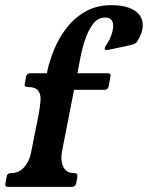

<svg xmlns="http://www.w3.org/2000/svg" viewBox="-42 -724 573 744"><path d="M141 -447Q149 -486 167 -530.5Q185 -575 215 -614.5Q245 -654 288.5 -679Q332 -704 390 -704Q433 -704 460.5 -693Q488 -682 500.5 -663Q513 -644 511 -619.5Q509 -595 492 -567Q486 -554 467 -550Q450 -546 428.5 -541.5Q407 -537 390.5 -533.5Q374 -530 372 -530Q364 -530 363.5 -534.5Q363 -539 368 -547Q380 -564 387.5 -583Q395 -602 396.5 -618.5Q398 -635 390.5 -645.5Q383 -656 365 -656Q337 -656 318 -630.5Q299 -605 287 -568Q275 -531 269 -498L258 -440H376Q389 -440 386 -427L379 -389Q376 -376 363 -376H245L198 -136Q192 -101 203.5 -77Q215 -53 247 -53Q260 -53 258 -40L253 -13Q250 0 237 0H-11Q-24 0 -21 -13L-16 -40Q-14 -53 -1 -53Q32 -53 52.5 -77Q73 -101 79 -136L109 -287Q113 -311 115 -334Q117 -357 106.5 -372Q96 -387 64 -387Q51 -387 54 -400L59 -427Q62 -440 75 -440H140Z"/></svg>

Font: Young Serif Light
Style: Italic
Weight: 300
Italic angle: -10.979°
Designer: Bastien Sozeau
Foundry: NBR — Bastien Sozeau
Version: Version 5.001